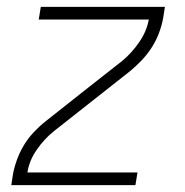

<svg xmlns="http://www.w3.org/2000/svg" viewBox="-20 -540 540 560"><path d="M13 0 18 -33Q22 -54 30 -75.5Q38 -97 50 -117Q62 -137 78.5 -154.5Q95 -172 114 -187L224 -274L336 -362Q364 -385 386 -417Q408 -449 414 -483H93L99 -520H461L456 -488Q452 -466 444 -444.5Q436 -423 423.5 -403Q411 -383 394.5 -365.5Q378 -348 360 -333L138 -158Q109 -135 87 -103Q65 -71 60 -37H381L375 0Z"/></svg>

Font: Iosevka Curly Extralight
Style: Italic
Weight: 200
Italic angle: -9°
Monospace: yes
Designer: Belleve Invis
Foundry: Belleve Invis
Version: Version 22.1.2; ttfautohint (v1.8.4)